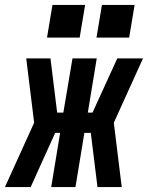

<svg xmlns="http://www.w3.org/2000/svg" viewBox="-62 -756 598 776"><path d="M-42 0 76 -260 44 -520H142L169 -301H194L231 -520H329L293 -301H312L412 -520H516L398 -260L430 0H332L305 -219H279L243 0H145L181 -219H161L62 0ZM328 -604 350 -736H482L460 -604ZM128 -604 150 -736H282L260 -604Z"/></svg>

Font: Iosevka SS04 Extrabold
Style: Italic
Weight: 800
Italic angle: -9°
Monospace: yes
Designer: Belleve Invis
Foundry: Belleve Invis
Version: Version 19.0.0; ttfautohint (v1.8.4)